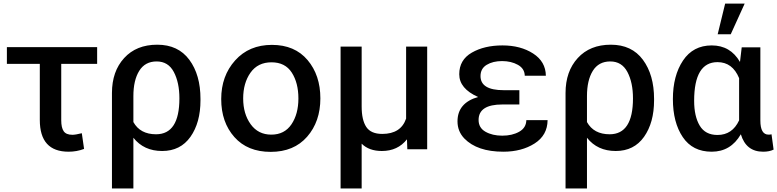

<svg xmlns="http://www.w3.org/2000/svg" viewBox="-20 -815 4355 1076"><path d="M18.6 -457V-550.8H524.4V-457H323.2V-140.6Q323.2 -99.6 336.9 -79.6Q350.6 -59.6 385.7 -59.6Q403.3 -59.6 438.5 -68.4L451.2 19.5Q410.2 35.2 364.3 35.2Q203.1 35.2 203.1 -142.6V-457Z M607.4 241.2V-293.9Q607.4 -415 675.8 -489.7Q744.1 -564.5 861.3 -564.5Q978.5 -564.5 1041 -480Q1103.5 -395.5 1103.5 -260.7V-252.9Q1103.5 -127.9 1047.4 -48.3Q991.2 31.2 888.7 31.2Q786.1 31.2 727.5 -43V241.2ZM727.5 -130.9Q765.6 -62.5 854.5 -62.5Q985.4 -62.5 985.4 -263.7Q985.4 -352.5 954.1 -411.6Q922.9 -470.7 857.9 -470.7Q793 -470.7 760.3 -418Q727.5 -365.2 727.5 -276.4Z M1293.5 -46.9Q1219.7 -129.9 1219.7 -259.8Q1219.7 -389.6 1297.9 -476.6Q1376 -563.5 1503.9 -563.5Q1631.8 -563.5 1703.6 -478.5Q1775.4 -393.6 1775.4 -263.7Q1775.4 -133.8 1701.2 -48.8Q1627 36.1 1497.1 36.1Q1367.2 36.1 1293.5 -46.9ZM1383.8 -407.7Q1342.8 -349.6 1342.8 -263.2Q1342.8 -176.8 1384.8 -118.7Q1426.8 -60.5 1500.5 -60.5Q1574.2 -60.5 1613.3 -118.2Q1652.3 -175.8 1652.3 -263.2Q1652.3 -350.6 1615.2 -408.2Q1578.1 -465.8 1501.5 -465.8Q1424.8 -465.8 1383.8 -407.7Z M1888.7 241.2V-553.7H2006.8V-217.8Q2006.8 -142.6 2032.7 -103.5Q2058.6 -64.5 2122.1 -64.5Q2226.6 -64.5 2255.9 -150.4V-553.7H2374V21.5H2262.7L2260.7 -34.2Q2209 31.2 2120.1 31.2Q2047.9 31.2 2006.8 -9.8V241.2Z M2543.9 -134.8Q2543.9 -238.3 2659.2 -271.5Q2553.7 -318.4 2553.7 -398.9Q2553.7 -479.5 2624 -520Q2694.3 -560.5 2795.9 -560.5Q2897.5 -560.5 2967.8 -515.1Q3038.1 -469.7 3039.1 -390.6H2920.9Q2919.9 -430.7 2882.3 -451.7Q2844.7 -472.7 2793.5 -472.7Q2742.2 -472.7 2707.5 -451.7Q2672.9 -430.7 2672.9 -388.7Q2672.9 -309.6 2802.7 -309.6H2890.6V-229.5H2794.9Q2662.1 -229.5 2662.1 -142.6Q2662.1 -98.6 2700.7 -76.7Q2739.3 -54.7 2794.9 -54.7Q2850.6 -54.7 2889.6 -76.7Q2928.7 -98.6 2929.7 -141.6H3048.8Q3047.9 -56.6 2975.6 -10.7Q2903.3 35.2 2800.8 35.2Q2654.3 35.2 2582 -39.1Q2543.9 -79.1 2543.9 -134.8Z M3149.4 241.2V-293.9Q3149.4 -415 3217.8 -489.7Q3286.1 -564.5 3403.3 -564.5Q3520.5 -564.5 3583 -480Q3645.5 -395.5 3645.5 -260.7V-252.9Q3645.5 -127.9 3589.4 -48.3Q3533.2 31.2 3430.7 31.2Q3328.1 31.2 3269.5 -43V241.2ZM3269.5 -130.9Q3307.6 -62.5 3396.5 -62.5Q3527.3 -62.5 3527.3 -263.7Q3527.3 -352.5 3496.1 -411.6Q3464.8 -470.7 3399.9 -470.7Q3335 -470.7 3302.2 -418Q3269.5 -365.2 3269.5 -276.4Z M4127 -467.8 4136.7 -549.8H4241.2V-139.6Q4241.2 -60.5 4287.1 -60.5Q4298.8 -60.5 4303.7 -62.5L4315.4 23.4Q4292 35.2 4256.8 35.2Q4161.1 35.2 4131.8 -62.5Q4075.2 35.2 3968.3 35.2Q3861.3 35.2 3806.2 -46.9Q3751 -128.9 3751 -259.8Q3751 -390.6 3807.6 -475.6Q3864.3 -560.5 3968.8 -560.5Q4073.2 -560.5 4127 -467.8ZM3870.1 -250Q3870.1 -163.1 3901.4 -110.8Q3932.6 -58.6 4001 -58.6Q4084 -58.6 4122.1 -140.6V-377Q4085 -466.8 4001 -466.8Q3870.1 -466.8 3870.1 -250ZM4002 -623 4043.9 -794.9H4153.3L4075.2 -623Z"/></svg>

Font: GenEi M Gothic v2 Medium
Style: Regular
Weight: 500
Version: Version 2.0